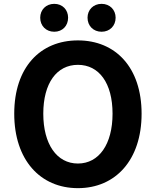

<svg xmlns="http://www.w3.org/2000/svg" viewBox="-20 -964 810 998"><path d="M385 14C581 14 716 -133 716 -373C716 -613 581 -754 385 -754C189 -754 54 -614 54 -373C54 -133 189 14 385 14ZM385 -114C275 -114 205 -215 205 -373C205 -532 275 -627 385 -627C495 -627 565 -532 565 -373C565 -215 495 -114 385 -114ZM262 -799C305 -799 334 -830 334 -872C334 -913 305 -944 262 -944C219 -944 189 -913 189 -872C189 -830 219 -799 262 -799ZM508 -799C551 -799 581 -830 581 -872C581 -913 551 -944 508 -944C465 -944 435 -913 435 -872C435 -830 465 -799 508 -799Z"/></svg>

Font: Genne Gothic Bold
Style: Regular
Weight: 700
Designer: Ryoko NISHIZUKA (kana & ideographs); Paul D. Hunt (Latin, Greek & Cyrillic); Wenlong ZHANG (bopomofo); Sandoll Communica
Foundry: Adobe Systems Incorporated
Version: Version 1.004;PS 1.004;hotconv 16.6.51;makeotf.lib2.5.65220